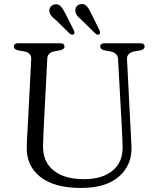

<svg xmlns="http://www.w3.org/2000/svg" viewBox="-20 -914 781 950"><path d="M582.5 -288 564 -622.5Q562.5 -652.5 526 -659.5L498.5 -664.5Q476 -669.5 476 -683.5Q476 -700 498 -700H674Q695.5 -700 695.5 -683.5Q695.5 -669.5 673 -664.5L646.5 -660Q606.5 -652.5 608.5 -620.5L625.5 -287Q627 -262.5 628.2 -239Q629.5 -215.5 630.5 -190.5Q634.5 -99.5 570 -41.8Q505.5 16 380.5 16Q247.5 16 178.2 -39.8Q109 -95.5 112.5 -189Q112.5 -204.5 113.8 -228.2Q115 -252 116.5 -277.2Q118 -302.5 119 -322L134.5 -622Q136 -653 98 -660L71 -664.5Q48.5 -669.5 48.5 -683.5Q48.5 -700 70.5 -700H277Q299 -700 299 -683.5Q299 -669.5 276.5 -665L249.5 -660Q215 -653.5 214 -624L198.5 -324.5Q196.5 -286.5 195.2 -256Q194 -225.5 193 -199Q190 -115 244.2 -71.2Q298.5 -27.5 394.5 -27.5Q488 -27.5 539 -71.2Q590 -115 586.5 -193Q585.5 -226 584.5 -247.5Q583.5 -269 582.5 -288ZM431 -848 472 -764.5Q478.5 -750.5 472 -745Q463.5 -738.5 452.5 -747.5L384.5 -814.5Q372 -824.5 363.2 -835Q354.5 -845.5 353 -858Q351 -872 358.8 -882Q366.5 -892 380.5 -893.5Q399 -896 409.8 -883Q420.5 -870 431 -848ZM303 -848 345 -764.5Q351 -750.5 345.5 -745Q337 -739 325.5 -747L258 -813.5Q245 -823.5 236 -833.5Q227 -843.5 224.5 -856Q222.5 -870 230.2 -880Q238 -890 251.5 -892.5Q269.5 -895 280.8 -882.5Q292 -870 303 -848Z"/></svg>

Font: Fraunces 9pt Soft Light
Style: Regular
Weight: 300
Version: Version 1.000;[0bf87f6ff]